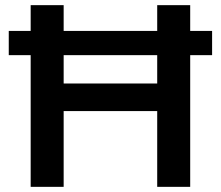

<svg xmlns="http://www.w3.org/2000/svg" viewBox="-20 -725 857 745"><path d="M99 0V-511H14V-605H99V-705H227V-605H590V-705H718V-605H803V-511H718V0H590V-294H227V0ZM227 -401H590V-511H227Z"/></svg>

Font: NunitoSans3
Style: Bold
Weight: 700
Designer: Vernon Adams
Foundry: Vernon Adams
Version: Version 3.101;gftools[0.9.27]